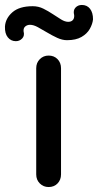

<svg xmlns="http://www.w3.org/2000/svg" viewBox="-82 -754 395 774"><path d="M164 -51Q164 -29 150 -14.5Q136 0 114 0Q93 0 78.5 -14.5Q64 -29 64 -51V-479Q64 -501 78.5 -515.5Q93 -530 114 -530Q136 -530 150 -515.5Q164 -501 164 -479ZM-18 -588Q-38 -588 -50.5 -603.5Q-63 -619 -62 -647Q-60 -680 -32 -704.5Q-4 -729 50 -729Q73 -729 93 -719Q113 -709 131 -697Q149 -685 164.5 -675.5Q180 -666 193 -666Q205 -666 211.5 -673Q218 -680 217 -693Q212 -712 222 -723Q232 -734 248 -734Q269 -734 281 -718.5Q293 -703 293 -676Q291 -657 280 -637.5Q269 -618 246.5 -605Q224 -592 188 -592Q169 -592 148.5 -601.5Q128 -611 108 -623Q88 -635 70.5 -644.5Q53 -654 39 -654Q28 -654 20 -647.5Q12 -641 13 -628Q18 -610 7.5 -599Q-3 -588 -18 -588Z"/></svg>

Font: Quicksand SemiBold
Style: Regular
Weight: 600
Designer: Andrew Paglinawan
Foundry: Andrew Paglinawan
Version: Version 3.006